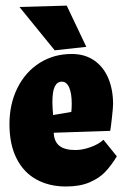

<svg xmlns="http://www.w3.org/2000/svg" viewBox="-20 -659 450 694"><path d="M177.7 -477.1 50.3 -633.8 221.2 -638.7 292 -489.7ZM402.3 -93.8 354 -153.8Q335.9 -137.2 306.9 -127Q277.8 -116.7 252.4 -116.7Q213.4 -116.7 194.3 -132.3Q175.3 -147.9 174.3 -179.2L378.4 -186Q380.9 -199.7 384.8 -235.6Q388.7 -271.5 388.7 -283.2Q388.7 -335.4 371.3 -376.5Q354 -417.5 320.3 -440.7Q286.6 -463.9 239.3 -463.9Q174.3 -463.9 123 -431.4Q71.8 -398.9 43 -341.1Q14.2 -283.2 14.2 -210Q14.2 -137.2 39.8 -86.4Q65.4 -35.6 111.6 -10.3Q157.7 15.1 218.3 15.1Q268.6 15.1 303.5 0.2Q338.4 -14.6 360.4 -37.8Q382.3 -61 402.3 -93.8ZM239.3 -284.2Q239.3 -270 237.8 -254.4L171.9 -243.2Q169.4 -272.5 169.4 -289.6Q169.4 -328.6 178 -346.2Q186.5 -363.8 203.6 -363.8Q221.2 -363.8 230.2 -342.3Q239.3 -320.8 239.3 -284.2Z"/></svg>

Font: Neuton ExtraBold
Style: Regular
Weight: 800
Designer: Brian M Zick
Foundry: Brian M Zick
Version: Version 1.560